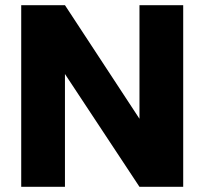

<svg xmlns="http://www.w3.org/2000/svg" viewBox="-20 -722 790 742"><path d="M688 -702V0H519L231 -436V0H62V-702H231L519 -263V-702Z"/></svg>

Font: Parkinsans Light
Style: Bold
Weight: 700
Version: Version 1.000